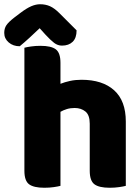

<svg xmlns="http://www.w3.org/2000/svg" viewBox="-39 -877 644 905"><path d="M554 -1Q543 2 522.5 5Q502 8 478 8Q428 8 406 -8.5Q384 -25 384 -72V-294Q384 -335 363.5 -351.5Q343 -368 313 -368Q293 -368 276.5 -363Q260 -358 246 -350V-1Q235 2 214.5 5Q194 8 170 8Q120 8 98 -8.5Q76 -25 76 -72V-652Q87 -655 107.5 -658Q128 -661 152 -661Q202 -661 224 -644.5Q246 -628 246 -581V-482Q266 -490 291 -495.5Q316 -501 345 -501Q444 -501 499 -451.5Q554 -402 554 -304ZM148 -744Q124 -721 100 -699Q76 -677 54 -659Q23 -659 2 -677Q-19 -695 -19 -722Q-19 -743 -9 -758Q1 -773 28 -794L57 -816Q86 -838 108 -847.5Q130 -857 150 -857Q176 -857 197 -847.5Q218 -838 241 -815L322 -734Q322 -698 303.5 -680Q285 -662 253 -662Q233 -662 216 -675Q199 -688 175 -714Z"/></svg>

Font: Baloo Tammudu 2 ExtraBold
Style: Regular
Weight: 800
Designer: Maithili Shingre, Omkar Shende and Ek Type
Foundry: Ek Type
Version: Version 1.640;hotconv 1.0.111;makeotfexe 2.5.65597; ttfautoh